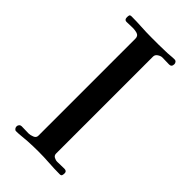

<svg xmlns="http://www.w3.org/2000/svg" viewBox="-229 -802 871 871"><g transform="rotate(45 206.5 -366.5)"><path d="M356 -720Q356 -702 340 -702Q329 -702 318 -702.5Q307 -703 296 -703Q286 -703 274.5 -695.5Q263 -688 263 -676V-54Q263 -42 273 -36.5Q283 -31 293 -31Q304 -31 315.5 -31.5Q327 -32 338 -32Q354 -32 354 -18Q354 -10 352 -4.5Q350 1 341 1Q306 1 270.5 -1.5Q235 -4 199 -4Q183 -4 166 -3.5Q149 -3 132 -2Q115 -1 97.5 1Q80 3 63 3Q57 3 53 -2.5Q49 -8 49 -14Q49 -21 53.5 -26Q58 -31 65 -31Q76 -31 87.5 -30.5Q99 -30 111 -30Q121 -30 135 -35.5Q149 -41 149 -54V-677Q149 -695 133 -699.5Q117 -704 97.5 -703Q78 -702 67 -702Q53 -702 53 -718Q53 -726 54.5 -731Q56 -736 66 -736Q98 -736 130.5 -734Q163 -732 195 -732Q218 -732 240.5 -732Q263 -732 285 -733Q299 -733 313.5 -734.5Q328 -736 341 -736Q348 -736 352 -731Q356 -726 356 -720Z"/></g></svg>

Font: Kaisei Tokumin Medium
Style: Regular
Weight: 500
Designer: Font-Kai, 金井和夫
Foundry: KAZUO KANAI
Version: Version 5.003